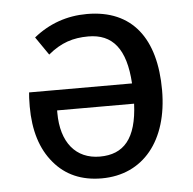

<svg xmlns="http://www.w3.org/2000/svg" viewBox="-45 -584 643 641"><g transform="rotate(-5 277.0 -263.5)"><path d="M269 -539C202 -539 142 -518 90 -476L132 -415C175 -451 216 -464 267 -464C348 -464 392 -412 399 -295H54C53 -286 52 -270 52 -248C52 -167 72 -104 111 -58C150 -11 204 12 271 12C410 12 497 -95 497 -264C497 -437 421 -539 269 -539ZM271 -61C191 -61 142 -119 142 -219V-227H400C395 -110 351 -61 271 -61Z"/></g></svg>

Font: Fira Sans
Style: Regular
Weight: 400
Designer: Carrois Corporate & Edenspiekermann AG
Foundry: Carrois Corporate GbR & Edenspiekermann AG
Version: Version 4.203